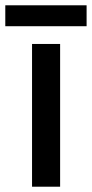

<svg xmlns="http://www.w3.org/2000/svg" viewBox="-39 -705 347 725"><path d="M188 0H82V-539H188ZM288 -685V-606H-19V-685Z"/></svg>

Font: Noto Sans Myanmar UI Medium
Style: Regular
Weight: 500
Designer: Monotype Design Team
Foundry: Monotype Imaging Inc.
Version: Version 2.103; ttfautohint (v1.8.4.7-5d5b)